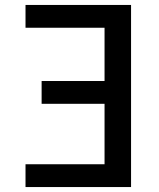

<svg xmlns="http://www.w3.org/2000/svg" viewBox="-20 -755 640 775"><path d="M83 0V-92H402V-336H148V-428H402V-643H83V-735H509V0Z"/></svg>

Font: Iosevka Curly SmBdEx
Style: Regular
Weight: 600
Width: 7
Monospace: yes
Designer: Belleve Invis
Foundry: Belleve Invis
Version: Version 11.1.0; ttfautohint (v1.8.3)